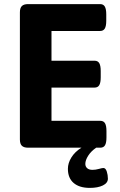

<svg xmlns="http://www.w3.org/2000/svg" viewBox="-20 -720 586 936"><path d="M506 151Q506 172 481.5 184Q457 196 418 196Q367 196 339 172Q311 148 311 103Q311 75 328 47.5Q345 20 377 0H117Q96 0 86.5 -9.5Q77 -19 77 -40V-660Q77 -681 86.5 -690.5Q96 -700 117 -700H468Q484 -700 491 -688Q498 -676 498 -650V-619Q498 -593 491 -581Q484 -569 468 -569H231V-424H441Q457 -424 464 -412Q471 -400 471 -374V-343Q471 -317 464 -305Q457 -293 441 -293H231V-131H469Q485 -131 492 -119Q499 -107 499 -81V-50Q499 -24 492 -12Q485 0 469 0H449Q424 17 410 39Q396 61 396 79Q396 92 405 100Q414 108 431 108Q446 108 462 103.5Q478 99 484 99Q495 99 500.5 116Q506 133 506 151Z"/></svg>

Font: Asap-Bold
Style: Bold
Weight: 700
Designer: Pablo Cosgaya
Foundry: Omnibus-Type
Version: Version 2.000; ttfautohint (v1.8)